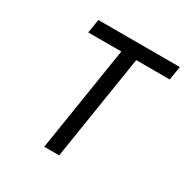

<svg xmlns="http://www.w3.org/2000/svg" viewBox="-138 -697 790 814"><g transform="rotate(30 257.0 -290.0)"><path d="M104 -513H266L185 0H258L339 -513H503L514 -580H115Z"/></g></svg>

Font: Charger Sport
Style: NrwObl
Weight: 400
Designer: Jasper
Foundry: Cannot Into Space Fonts
Version: Version 1.1